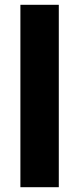

<svg xmlns="http://www.w3.org/2000/svg" viewBox="-20 -780 331 800"><path d="M225 0H65V-760H225Z"/></svg>

Font: Noto Sans Arabic SemCond ExtBd
Style: Regular
Weight: 800
Width: 4
Designer: Monotype Design Team, Nadine Chahine, Nizar Qandah and Khaled Hosny
Foundry: Monotype Imaging Inc.
Version: Version 2.012; ttfautohint (v1.8.4.7-5d5b)